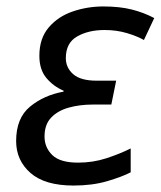

<svg xmlns="http://www.w3.org/2000/svg" viewBox="-20 -565 498 595"><path d="M208 10Q119 10 74.5 -29Q30 -68 30 -128Q30 -199 73 -234.5Q116 -270 177 -281V-284Q146 -297 124 -323Q102 -349 102 -392Q102 -446 131 -480Q160 -514 205.5 -529.5Q251 -545 300 -545Q351 -545 388.5 -535.5Q426 -526 458 -509L426 -441Q405 -453 373 -462.5Q341 -472 304 -472Q254 -472 219 -452Q184 -432 184 -385Q184 -355 207 -335Q230 -315 279 -315H340L325 -241H268Q227 -241 193 -231.5Q159 -222 138.5 -200.5Q118 -179 118 -142Q118 -108 142 -84.5Q166 -61 222 -61Q268 -61 309.5 -74.5Q351 -88 385 -105V-31Q358 -17 312 -3.5Q266 10 208 10Z"/></svg>

Font: BC Sans
Style: Italic
Weight: 400
Italic angle: -12°
Designer: Monotype Design Team
Designer: Province of B.C.
Foundry: Monotype Imaging Inc.
Version: Version 2.000;GOOG;noto-source:20170915:90ef993387c0